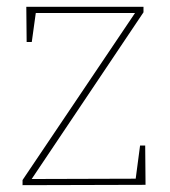

<svg xmlns="http://www.w3.org/2000/svg" viewBox="-20 -542 498 562"><path d="M405 -116 406 -1 46 0V-15L380 -511L384 -504H76L86 -513L73 -419H58L57 -522H400V-506L68 -11L64 -18L386 -19L376 -10L390 -116Z"/></svg>

Font: Bitter Thin Thin
Style: Regular
Weight: 250
Version: Version 2.002